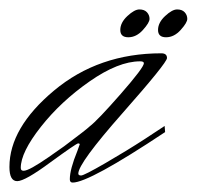

<svg xmlns="http://www.w3.org/2000/svg" viewBox="-24 -386 417 407"><path d="M328 -307Q311 -307 311 -322.5Q311 -338 326 -352Q341 -366 351.5 -366Q362 -366 367.5 -360Q373 -354 373 -346Q373 -338 359 -322.5Q345 -307 328 -307ZM248 -307Q231 -307 231 -322.5Q231 -338 246 -352Q261 -366 271.5 -366Q282 -366 287.5 -360Q293 -354 293 -346Q293 -338 279 -322.5Q265 -307 248 -307ZM325 -119 326 -106Q165 1 130 1Q124 1 124 -6Q124 -27 140 -66L145 -80Q145 -82 141.5 -82Q138 -82 83 -42Q29 -2 12.5 -2Q-4 -2 -4 -32Q-4 -115 90.5 -194Q185 -273 318 -273Q330 -273 330 -263Q330 -253 236 -146.5Q142 -40 142 -18Q142 -14 148 -14Q154 -14 199 -40Q244 -66 284 -92ZM166 -118Q183 -131 232 -187Q281 -243 281 -252Q281 -256 273 -256Q227 -256 166 -213.5Q105 -171 62.5 -117Q20 -63 20 -30Q20 -24 26 -24Q32 -24 45.5 -31.5Q59 -39 78.5 -52.5Q98 -66 112 -76Q160 -112 166 -118Z"/></svg>

Font: Herr Von Muellerhoff
Style: Regular
Weight: 400
Version: Version 1.000